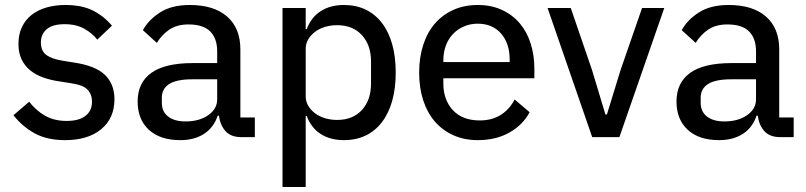

<svg xmlns="http://www.w3.org/2000/svg" viewBox="-20 -550 3232 770"><path d="M241 12Q169 12 119.5 -15Q70 -42 34 -88L97 -142Q126 -105 162.5 -85Q199 -65 247 -65Q297 -65 323 -85.5Q349 -106 349 -142Q349 -171 331.5 -190Q314 -209 266 -216L222 -223Q185 -228 154 -239Q123 -250 101 -268Q79 -286 66.5 -312Q54 -338 54 -374Q54 -412 68 -441.5Q82 -471 107 -490.5Q132 -510 166.5 -520Q201 -530 242 -530Q308 -530 352 -508Q396 -486 429 -447L370 -391Q351 -416 318.5 -434.5Q286 -453 239 -453Q191 -453 167.5 -433Q144 -413 144 -380Q144 -345 166.5 -329Q189 -313 234 -306L278 -299Q364 -286 401.5 -249Q439 -212 439 -152Q439 -76 386 -32Q333 12 241 12Z M949 0Q906 0 884.5 -24Q863 -48 858 -86H853Q837 -38 798 -13Q759 12 703 12Q622 12 577 -29.5Q532 -71 532 -143Q532 -218 586.5 -257.5Q641 -297 753 -297H851V-344Q851 -396 823 -424Q795 -452 736 -452Q690 -452 659.5 -431.5Q629 -411 609 -378L553 -429Q576 -471 622.5 -500.5Q669 -530 741 -530Q838 -530 891 -483.5Q944 -437 944 -352V-79H1002V0ZM724 -63Q779 -63 815 -88Q851 -113 851 -152V-232H752Q688 -232 658.5 -213Q629 -194 629 -158V-138Q629 -102 654.5 -82.5Q680 -63 724 -63Z M1113 -518H1206V-433H1210Q1228 -481 1266.5 -505.5Q1305 -530 1359 -530Q1408 -530 1446.5 -511.5Q1485 -493 1512 -457.5Q1539 -422 1553 -372Q1567 -322 1567 -259Q1567 -196 1553 -146Q1539 -96 1512 -60.5Q1485 -25 1446.5 -6.5Q1408 12 1359 12Q1305 12 1266.5 -12.5Q1228 -37 1210 -85H1206V200H1113ZM1332 -69Q1395 -69 1431.5 -109Q1468 -149 1468 -215V-303Q1468 -369 1431.5 -409Q1395 -449 1332 -449Q1306 -449 1283 -442Q1260 -435 1243 -422Q1226 -409 1216 -392Q1206 -375 1206 -354V-164Q1206 -143 1216 -126Q1226 -109 1243 -96Q1260 -83 1283 -76Q1306 -69 1332 -69Z M1896 12Q1842 12 1798.5 -7.5Q1755 -27 1724.5 -62Q1694 -97 1677.5 -147Q1661 -197 1661 -259Q1661 -320 1677.5 -370.5Q1694 -421 1724.5 -456Q1755 -491 1798.5 -510.5Q1842 -530 1896 -530Q1950 -530 1992.5 -510.5Q2035 -491 2064 -457Q2093 -423 2108 -376Q2123 -329 2123 -275V-236H1758V-215Q1758 -150 1796 -108.5Q1834 -67 1904 -67Q1953 -67 1988 -89Q2023 -111 2044 -151L2104 -100Q2077 -49 2023 -18.5Q1969 12 1896 12ZM1896 -455Q1866 -455 1840.5 -444Q1815 -433 1796.5 -413.5Q1778 -394 1768 -367Q1758 -340 1758 -308V-301H2024V-311Q2024 -376 1989.5 -415.5Q1955 -455 1896 -455Z M2355 0 2176 -518H2269L2354 -270L2408 -91H2414L2469 -270L2555 -518H2644L2464 0Z M3110 0Q3067 0 3045.5 -24Q3024 -48 3019 -86H3014Q2998 -38 2959 -13Q2920 12 2864 12Q2783 12 2738 -29.5Q2693 -71 2693 -143Q2693 -218 2747.5 -257.5Q2802 -297 2914 -297H3012V-344Q3012 -396 2984 -424Q2956 -452 2897 -452Q2851 -452 2820.5 -431.5Q2790 -411 2770 -378L2714 -429Q2737 -471 2783.5 -500.5Q2830 -530 2902 -530Q2999 -530 3052 -483.5Q3105 -437 3105 -352V-79H3163V0ZM2885 -63Q2940 -63 2976 -88Q3012 -113 3012 -152V-232H2913Q2849 -232 2819.5 -213Q2790 -194 2790 -158V-138Q2790 -102 2815.5 -82.5Q2841 -63 2885 -63Z"/></svg>

Font: IBM Plex Sans Thai Looped Text
Style: Regular
Weight: 450
Designer: Mike Abbink, Paul van der Laan, Pieter van Rosmalen, Ben Mitchell, Mark Frömberg
Foundry: Bold Monday
Version: Version 1.1